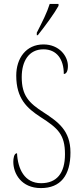

<svg xmlns="http://www.w3.org/2000/svg" viewBox="-20 -951 422 981"><path d="M168 -784V-771H173C211 -818 260 -886 279 -921V-931H234C220 -886 198 -843 168 -784ZM189 10C289 10 340 -54 340 -172C340 -284 277 -328 204 -376C127 -425 91 -463 91 -557C91 -638 127 -699 202 -699C270 -699 306 -648 306 -573C317 -573 327 -584 327 -614C327 -664 283 -724 202 -724C113 -724 63 -653 63 -565C63 -447 118 -398 187 -353C276 -296 312 -264 312 -163C312 -65 269 -15 190 -15C105 -15 71 -88 67 -168C51 -168 48 -140 48 -124C48 -64 89 10 189 10Z"/></svg>

Font: Noto Serif Lao ExtraCondensed Thin
Style: Regular
Weight: 100
Width: 2
Designer: Monotype Design Team
Foundry: Monotype Imaging Inc.
Version: Version 2.003